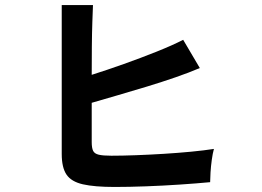

<svg xmlns="http://www.w3.org/2000/svg" viewBox="-20 -760 1040 762"><path d="M435 -18Q355 -18 309 -28.5Q263 -39 244 -67Q225 -95 225 -149V-740H349Q348 -716 346.5 -672.5Q345 -629 344.5 -574.5Q344 -520 344 -463Q404 -482 471.5 -506Q539 -530 601.5 -555Q664 -580 707 -602L773 -490Q731 -472 677.5 -453.5Q624 -435 565 -417Q506 -399 449 -382.5Q392 -366 344 -352V-196Q344 -173 349.5 -161.5Q355 -150 372 -146Q389 -142 422 -142Q465 -142 519 -144Q573 -146 630 -149.5Q687 -153 739 -158Q791 -163 829 -169Q824 -151 820.5 -125.5Q817 -100 815.5 -75.5Q814 -51 814 -37Q761 -32 694 -27.5Q627 -23 559 -20.5Q491 -18 435 -18Z"/></svg>

Font: Zen Kaku Gothic New
Style: Bold
Weight: 700
Designer: Yoshimichi Ohira
Foundry: Positype
Version: Version 1.002